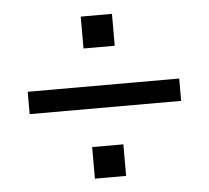

<svg xmlns="http://www.w3.org/2000/svg" viewBox="-42 -576 633 582"><g transform="rotate(-5 274.5 -284.5)"><path d="M44 -250V-318H505V-250ZM224 -38V-134H319V-38ZM224 -434V-531H319V-434Z"/></g></svg>

Font: Nunito Sans 7pt SemiCondensed Medium
Style: Regular
Weight: 500
Width: 4
Designer: Vernon Adams
Foundry: Vernon Adams
Version: Version 3.101;gftools[0.9.27]